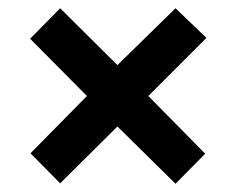

<svg xmlns="http://www.w3.org/2000/svg" viewBox="-20 -577 575 466"><path d="M406 -557 265 -419 126 -557 53 -483 191 -344 54 -205 126 -132 265 -270 406 -131 478 -204 340 -344 481 -485Z"/></svg>

Font: Noto Sans Kannada SemiCondensed
Style: Bold
Weight: 700
Width: 4
Designer: Jelle Bosma - Monotype Design Team
Foundry: Monotype Imaging Inc.
Version: Version 2.005